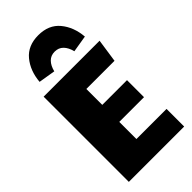

<svg xmlns="http://www.w3.org/2000/svg" viewBox="-295 -1039 1109 1109"><g transform="rotate(-45 260.0 -484.5)"><path d="M500 -696 479 -553H249V-423H451V-284H249V-144H495V0H43V-696ZM457 -773 354 -756Q345 -793 324.5 -814Q304 -835 272 -835Q240 -835 219.5 -814Q199 -793 190 -756L87 -773Q94 -857 140.5 -913Q187 -969 272 -969Q357 -969 403.5 -913Q450 -857 457 -773Z"/></g></svg>

Font: Fira Sans Black
Style: Regular
Weight: 900
Designer: Carrois Corporate & Edenspiekermann AG
Foundry: Carrois Corporate GbR & Edenspiekermann AG
Version: Version 4.203